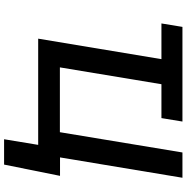

<svg xmlns="http://www.w3.org/2000/svg" viewBox="-6 -762 939 968"><g transform="rotate(90 464.0 -277.5)"><path d="M592.3 -727.3H115.1L97.7 -621.4H277.7L174.4 0H709.9L681.5 171.9H809.3L866.1 -110.1H773.1L875.7 -727.3H748.2L646 -109.4H319.2L404.1 -621.4H574.9Z"/></g></svg>

Font: Margiela Sans Semi Bold
Style: Italic
Weight: 600
Italic angle: -9.39999°
Designer: Stefan Endress, Andreas Faust
Version: Version 1.100;FEAKit 1.0